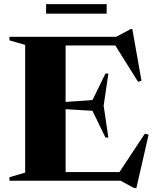

<svg xmlns="http://www.w3.org/2000/svg" viewBox="-20 -898 772 954"><path d="M27 0V-17.5L105 -40.5V-675L27 -697.5V-715H557L629 -753.5H637.5L683 -497L666 -491.5L553 -672H306V-391.5L439.5 -401L504 -532.5H518.5L495 -373L518.5 -214.5H504L439.5 -347.5L306 -355.5V-43H573.5L699.5 -233.5L718.5 -229L657.5 36.5H646.5L579 0ZM209 -830V-877.5H510V-830Z"/></svg>

Font: Newsreader 72pt
Style: Bold
Weight: 700
Designer: Hugues Gentile
Foundry: Production Type
Version: Version 1.003; ttfautohint (v1.8.3)